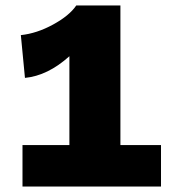

<svg xmlns="http://www.w3.org/2000/svg" viewBox="-20 -680 640 700"><path d="M62 0V-151H233V-475Q154 -404 71 -396L56 -552Q114 -558 173.5 -590.5Q233 -623 258 -660H419V-151H567V0Z"/></svg>

Font: Elaine Sans ExtraBold
Style: Regular
Weight: 800
Designer: Wei Huang
Foundry: Wei Huang
Version: Version 2.001;December 24, 2019;FontCreator 12.0.0.2547 64-b